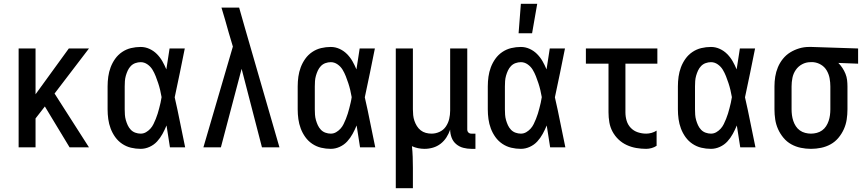

<svg xmlns="http://www.w3.org/2000/svg" viewBox="-20 -775 4540 1010"><path d="M346 0 216 -215 167 -152V0H78V-520H167V-279L342 -520H448L267 -283L448 0Z M720 8Q694 8 669 2Q644 -4 622.5 -18.5Q601 -33 586 -54Q571 -75 562 -99Q553 -123 549.5 -148.5Q546 -174 546 -200V-320Q546 -346 549.5 -371.5Q553 -397 562 -421Q571 -445 586 -466Q601 -487 622.5 -501.5Q644 -516 669 -522Q694 -528 720 -528Q744 -528 766 -518Q788 -508 805 -491Q822 -474 834 -453Q846 -432 855 -410Q859 -437 863.5 -464.5Q868 -492 872 -520H952Q939 -456 926 -391.5Q913 -327 899 -263Q914 -198 927 -132Q940 -66 954 0H874Q870 -29 865 -57.5Q860 -86 856 -115Q847 -93 835 -71Q823 -49 806.5 -31Q790 -13 767 -2.5Q744 8 720 8ZM720 -72Q735 -72 748 -79.5Q761 -87 771 -98Q781 -109 787.5 -122.5Q794 -136 799.5 -149.5Q805 -163 809.5 -177.5Q814 -192 817.5 -206Q821 -220 824.5 -234.5Q828 -249 830 -264Q827 -282 822.5 -301Q818 -320 812 -338Q806 -356 799 -374Q792 -392 782 -408.5Q772 -425 755.5 -436.5Q739 -448 720 -448Q706 -448 692 -443Q678 -438 668 -427.5Q658 -417 652 -404Q646 -391 642 -377Q638 -363 637 -348.5Q636 -334 636 -320V-200Q636 -186 637 -171.5Q638 -157 642 -143Q646 -129 652 -116Q658 -103 668 -92.5Q678 -82 692 -77Q706 -72 720 -72Z M1050 0 1205 -530 1183 -604Q1174 -637 1164.5 -669.5Q1155 -702 1145 -735H1238L1269 -626L1450 0H1358L1251 -413L1142 0Z M1720 8Q1694 8 1669 2Q1644 -4 1622.5 -18.5Q1601 -33 1586 -54Q1571 -75 1562 -99Q1553 -123 1549.5 -148.5Q1546 -174 1546 -200V-320Q1546 -346 1549.5 -371.5Q1553 -397 1562 -421Q1571 -445 1586 -466Q1601 -487 1622.5 -501.5Q1644 -516 1669 -522Q1694 -528 1720 -528Q1744 -528 1766 -518Q1788 -508 1805 -491Q1822 -474 1834 -453Q1846 -432 1855 -410Q1859 -437 1863.5 -464.5Q1868 -492 1872 -520H1952Q1939 -456 1926 -391.5Q1913 -327 1899 -263Q1914 -198 1927 -132Q1940 -66 1954 0H1874Q1870 -29 1865 -57.5Q1860 -86 1856 -115Q1847 -93 1835 -71Q1823 -49 1806.5 -31Q1790 -13 1767 -2.5Q1744 8 1720 8ZM1720 -72Q1735 -72 1748 -79.5Q1761 -87 1771 -98Q1781 -109 1787.5 -122.5Q1794 -136 1799.5 -149.5Q1805 -163 1809.5 -177.5Q1814 -192 1817.5 -206Q1821 -220 1824.5 -234.5Q1828 -249 1830 -264Q1827 -282 1822.5 -301Q1818 -320 1812 -338Q1806 -356 1799 -374Q1792 -392 1782 -408.5Q1772 -425 1755.5 -436.5Q1739 -448 1720 -448Q1706 -448 1692 -443Q1678 -438 1668 -427.5Q1658 -417 1652 -404Q1646 -391 1642 -377Q1638 -363 1637 -348.5Q1636 -334 1636 -320V-200Q1636 -186 1637 -171.5Q1638 -157 1642 -143Q1646 -129 1652 -116Q1658 -103 1668 -92.5Q1678 -82 1692 -77Q1706 -72 1720 -72Z M2062 215V-520H2152V-200Q2152 -185 2153.5 -169.5Q2155 -154 2160 -139.5Q2165 -125 2173 -112Q2181 -99 2193 -89.5Q2205 -80 2220 -76Q2235 -72 2250 -72Q2272 -72 2292.5 -81.5Q2313 -91 2325.5 -109.5Q2338 -128 2343 -149.5Q2348 -171 2348 -193V-520H2438V-94Q2438 -89 2439.5 -85Q2441 -81 2444 -78Q2447 -75 2451 -73.5Q2455 -72 2460 -72H2481V8H2460Q2438 8 2417 2.5Q2396 -3 2379.5 -17Q2363 -31 2355.5 -51.5Q2348 -72 2348 -93Q2341 -72 2328.5 -52.5Q2316 -33 2298 -19Q2280 -5 2258 1.5Q2236 8 2213 8Q2196 8 2179 4.5Q2162 1 2147 -6Q2150 22 2151 50.5Q2152 79 2152 108V215Z M2720 8Q2694 8 2669 2Q2644 -4 2622.5 -18.5Q2601 -33 2586 -54Q2571 -75 2562 -99Q2553 -123 2549.5 -148.5Q2546 -174 2546 -200V-320Q2546 -346 2549.5 -371.5Q2553 -397 2562 -421Q2571 -445 2586 -466Q2601 -487 2622.5 -501.5Q2644 -516 2669 -522Q2694 -528 2720 -528Q2744 -528 2766 -518Q2788 -508 2805 -491Q2822 -474 2834 -453Q2846 -432 2855 -410Q2859 -437 2863.5 -464.5Q2868 -492 2872 -520H2952Q2939 -456 2926 -391.5Q2913 -327 2899 -263Q2914 -198 2927 -132Q2940 -66 2954 0H2874Q2870 -29 2865 -57.5Q2860 -86 2856 -115Q2847 -93 2835 -71Q2823 -49 2806.5 -31Q2790 -13 2767 -2.5Q2744 8 2720 8ZM2720 -72Q2735 -72 2748 -79.5Q2761 -87 2771 -98Q2781 -109 2787.5 -122.5Q2794 -136 2799.5 -149.5Q2805 -163 2809.5 -177.5Q2814 -192 2817.5 -206Q2821 -220 2824.5 -234.5Q2828 -249 2830 -264Q2827 -282 2822.5 -301Q2818 -320 2812 -338Q2806 -356 2799 -374Q2792 -392 2782 -408.5Q2772 -425 2755.5 -436.5Q2739 -448 2720 -448Q2706 -448 2692 -443Q2678 -438 2668 -427.5Q2658 -417 2652 -404Q2646 -391 2642 -377Q2638 -363 2637 -348.5Q2636 -334 2636 -320V-200Q2636 -186 2637 -171.5Q2638 -157 2642 -143Q2646 -129 2652 -116Q2658 -103 2668 -92.5Q2678 -82 2692 -77Q2706 -72 2720 -72ZM2708 -600 2720 -755H2806L2779 -600Z M3379 8Q3353 8 3327 3.5Q3301 -1 3277 -12Q3253 -23 3234 -41Q3215 -59 3202.5 -82Q3190 -105 3185.5 -131Q3181 -157 3181 -184V-440H3062V-520H3438V-440H3270V-184Q3270 -161 3276.5 -139.5Q3283 -118 3298.5 -102Q3314 -86 3335.5 -79Q3357 -72 3379 -72Q3393 -72 3407.5 -76Q3422 -80 3434 -88V-8Q3422 0 3407.5 4Q3393 8 3379 8Z M3720 8Q3694 8 3669 2Q3644 -4 3622.5 -18.5Q3601 -33 3586 -54Q3571 -75 3562 -99Q3553 -123 3549.5 -148.5Q3546 -174 3546 -200V-320Q3546 -346 3549.5 -371.5Q3553 -397 3562 -421Q3571 -445 3586 -466Q3601 -487 3622.5 -501.5Q3644 -516 3669 -522Q3694 -528 3720 -528Q3744 -528 3766 -518Q3788 -508 3805 -491Q3822 -474 3834 -453Q3846 -432 3855 -410Q3859 -437 3863.5 -464.5Q3868 -492 3872 -520H3952Q3939 -456 3926 -391.5Q3913 -327 3899 -263Q3914 -198 3927 -132Q3940 -66 3954 0H3874Q3870 -29 3865 -57.5Q3860 -86 3856 -115Q3847 -93 3835 -71Q3823 -49 3806.5 -31Q3790 -13 3767 -2.5Q3744 8 3720 8ZM3720 -72Q3735 -72 3748 -79.5Q3761 -87 3771 -98Q3781 -109 3787.5 -122.5Q3794 -136 3799.5 -149.5Q3805 -163 3809.5 -177.5Q3814 -192 3817.5 -206Q3821 -220 3824.5 -234.5Q3828 -249 3830 -264Q3827 -282 3822.5 -301Q3818 -320 3812 -338Q3806 -356 3799 -374Q3792 -392 3782 -408.5Q3772 -425 3755.5 -436.5Q3739 -448 3720 -448Q3706 -448 3692 -443Q3678 -438 3668 -427.5Q3658 -417 3652 -404Q3646 -391 3642 -377Q3638 -363 3637 -348.5Q3636 -334 3636 -320V-200Q3636 -186 3637 -171.5Q3638 -157 3642 -143Q3646 -129 3652 -116Q3658 -103 3668 -92.5Q3678 -82 3692 -77Q3706 -72 3720 -72Z M4246 8Q4219 8 4192.5 2.5Q4166 -3 4142.5 -16Q4119 -29 4101.5 -50Q4084 -71 4073 -95.5Q4062 -120 4058 -146.5Q4054 -173 4054 -200V-320Q4054 -346 4058 -371.5Q4062 -397 4072 -421Q4082 -445 4098.5 -465.5Q4115 -486 4137 -499.5Q4159 -513 4184 -520.5Q4209 -528 4235 -528H4250L4494 -520V-440L4390 -444Q4402 -432 4411.5 -417.5Q4421 -403 4427.5 -387Q4434 -371 4436 -354Q4438 -337 4438 -320V-200Q4438 -173 4434 -146.5Q4430 -120 4419 -95.5Q4408 -71 4390.5 -50Q4373 -29 4349.5 -16Q4326 -3 4299.5 2.5Q4273 8 4246 8ZM4246 -72Q4261 -72 4276.5 -76Q4292 -80 4304.5 -89Q4317 -98 4325.5 -111Q4334 -124 4339 -139Q4344 -154 4346 -169.5Q4348 -185 4348 -200V-320Q4348 -342 4344 -363.5Q4340 -385 4329 -404Q4318 -423 4299 -434.5Q4280 -446 4258 -448H4243Q4220 -448 4199.5 -437Q4179 -426 4166 -407Q4153 -388 4148.5 -365.5Q4144 -343 4144 -320V-200Q4144 -185 4146 -169.5Q4148 -154 4153 -139Q4158 -124 4166.5 -111Q4175 -98 4187.5 -89Q4200 -80 4215.5 -76Q4231 -72 4246 -72Z"/></svg>

Font: Iosevka Medium
Style: Regular
Weight: 500
Monospace: yes
Designer: Belleve Invis
Foundry: Belleve Invis
Version: Version 32.5.0; ttfautohint (v1.8.4)